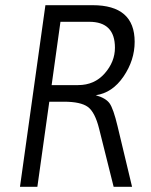

<svg xmlns="http://www.w3.org/2000/svg" viewBox="-20 -720 583 740"><path d="M226 -328H170L124 0H57L155 -700H337Q499 -700 499 -559Q499 -488 456 -425Q413 -362 349 -353Q388 -342 402.5 -321.5Q417 -301 433 -234L489 0H418L362 -224Q346 -288 318.5 -308Q291 -328 226 -328ZM324 -636H213L179 -392H281Q344 -392 383.5 -437Q423 -482 423 -536Q423 -636 324 -636Z"/></svg>

Font: Gudea
Style: Italic
Weight: 400
Version: Version 1.002